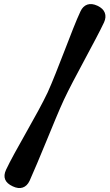

<svg xmlns="http://www.w3.org/2000/svg" viewBox="-20 -788 552 966"><path d="M301.5 -286Q283 -246 260 -190.8Q237 -135.5 212.8 -76.5Q188.5 -17.5 166.5 34.8Q144.5 87 129 121.5Q116.5 148 94.5 155.5Q72.5 163 44 149.5Q-15.5 122 10.5 66Q26.5 32 53.8 -17.8Q81 -67.5 112.5 -123Q144 -178.5 172.5 -231Q201 -283.5 220 -323.5Q238 -363.5 260 -418.8Q282 -474 304.8 -533Q327.5 -592 348.2 -644.5Q369 -697 385 -731Q397 -757 419.2 -764.8Q441.5 -772.5 470.5 -759Q499 -745.5 507.2 -723.8Q515.5 -702 503.5 -675.5Q487.5 -641.5 461.2 -591.8Q435 -542 405 -486.2Q375 -430.5 347.5 -378Q320 -325.5 301.5 -286Z"/></svg>

Font: Fraunces 9pt S050 Black
Style: Regular
Weight: 900
Version: Version 1.000; ttfautohint (v1.8.3)